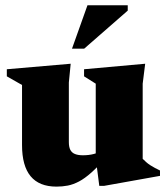

<svg xmlns="http://www.w3.org/2000/svg" viewBox="-20 -697 635 732"><path d="M242.5 -155Q242.5 -136.5 248.2 -125.5Q254 -114.5 266 -109.8Q278 -105 296 -105Q318.5 -105 337 -109.8Q355.5 -114.5 370.5 -124L388.5 -100.5Q354.5 -62.5 328.8 -39.5Q303 -16.5 281 -5Q259 6.5 238.5 10.5Q218 14.5 195.5 14.5Q129.5 14.5 96.8 -25Q64 -64.5 64 -144V-373L6 -406V-433L249.5 -454L242.5 -382.5ZM358.5 11.5 345 -94V-378L300.5 -406V-433L533.5 -454L524 -378V-91.5Q530.5 -85 537.5 -78.8Q544.5 -72.5 552.8 -67.2Q561 -62 570.2 -57Q579.5 -52 590 -47V-26.5L377.5 11.5ZM254.5 -511.5 313.5 -677H467V-656.5L301 -511.5Z"/></svg>

Font: Newsreader 24pt ExtraBold
Style: Regular
Weight: 800
Designer: Hugues Gentile
Foundry: Production Type
Version: Version 1.003